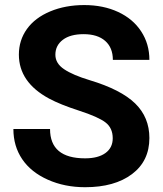

<svg xmlns="http://www.w3.org/2000/svg" viewBox="-20 -741 655 770"><path d="M432.1 -186.5Q432.1 -228 402.8 -250.2Q373.5 -272.5 297.4 -297.1Q221.2 -321.8 176.8 -345.7Q55.7 -411.1 55.7 -522Q55.7 -579.6 88.1 -624.8Q120.6 -669.9 181.4 -695.3Q242.2 -720.7 317.9 -720.7Q394 -720.7 453.6 -693.1Q513.2 -665.5 546.1 -615.2Q579.1 -564.9 579.1 -501H432.6Q432.6 -549.8 401.9 -576.9Q371.1 -604 315.4 -604Q261.7 -604 231.9 -581.3Q202.1 -558.6 202.1 -521.5Q202.1 -486.8 237.1 -463.4Q272 -439.9 339.8 -419.4Q464.8 -381.8 522 -326.2Q579.1 -270.5 579.1 -187.5Q579.1 -95.2 509.3 -42.7Q439.5 9.8 321.3 9.8Q239.3 9.8 171.9 -20.3Q104.5 -50.3 69.1 -102.5Q33.7 -154.8 33.7 -223.6H180.7Q180.7 -106 321.3 -106Q373.5 -106 402.8 -127.2Q432.1 -148.4 432.1 -186.5Z"/></svg>

Font: RobotoInd
Style: Bold
Weight: 700
Designer: Google
Version: Version 2.001150; 2014